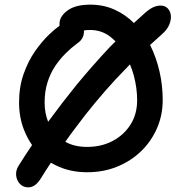

<svg xmlns="http://www.w3.org/2000/svg" viewBox="-20 -731 782 826"><path d="M102 75Q80 75 66 60.5Q52 46 49.5 24.5Q47 3 60 -18Q88 -63 118 -107Q97 -137 83 -173Q62 -227 62 -290Q62 -357 81.5 -412.5Q101 -468 131 -511Q161 -554 193 -584Q216 -606 236 -620Q236 -624 236 -629Q236 -660 270 -685.5Q304 -711 369 -711Q426 -711 474 -689Q520 -668 556 -632Q578 -652 600 -672Q621 -691 637.5 -699Q654 -707 671 -707Q690 -707 701.5 -695Q713 -683 715 -664.5Q717 -646 708 -624.5Q699 -603 676 -583Q650 -560 625 -537Q625 -537 626 -537Q652 -485 666 -424.5Q680 -364 680 -300Q680 -236 655.5 -179.5Q631 -123 587 -80.5Q543 -38 484 -14Q425 10 355 10Q289 10 235 -13Q216 -21 199 -31Q177 2 156 36Q132 75 102 75ZM539 -454Q506 -420 475 -387Q384 -288 307 -184Q283 -153 261 -121Q300 -99 355 -99Q416 -99 464.5 -124.5Q513 -150 541.5 -195Q570 -240 570 -300Q570 -351 556 -405Q549 -431 539 -454ZM187 -207Q247 -289 311 -368Q379 -450 451 -527Q464 -540 477 -553Q465 -565 452 -575Q415 -602 368 -602Q352 -602 341 -600Q342 -587 337 -573Q330 -556 313 -545Q286 -525 261 -500Q236 -475 216 -444.5Q196 -414 184 -375.5Q172 -337 172 -290Q172 -245 187 -207Z"/></svg>

Font: Shantell Sans Light Medium
Style: Regular
Weight: 500
Version: Version 1.008;[ac192a2d6]